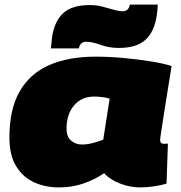

<svg xmlns="http://www.w3.org/2000/svg" viewBox="-20 -807 788 837"><path d="M591 10Q547 10 503 -7Q459 -24 434 -52Q393 -24 343.5 -7Q294 10 237 10Q176 10 127 -13Q78 -36 49.5 -84Q21 -132 21 -208Q21 -331 66 -409Q111 -487 195 -523.5Q279 -560 396 -560Q457 -560 521 -554Q585 -548 640 -539Q695 -530 728 -519Q712 -419 702 -357Q692 -295 687 -261.5Q682 -228 680 -214.5Q678 -201 678 -197Q678 -180 695 -180Q705 -180 712 -181L706 -7Q686 0 653.5 5Q621 10 591 10ZM430 -198 458 -377Q442 -382 424 -384Q406 -386 389 -386Q336 -386 303 -347.5Q270 -309 270 -246Q270 -211 290 -194Q310 -177 337 -177Q360 -177 384.5 -183.5Q409 -190 430 -198ZM202 -596Q203 -609 204.5 -621.5Q206 -634 207 -646Q218 -716 256.5 -750.5Q295 -785 372 -785Q399 -785 425 -778.5Q451 -772 474.5 -765Q498 -758 515 -758Q528 -758 535.5 -765Q543 -772 545 -782Q545 -782 545.5 -784.5Q546 -787 546 -787H668Q667 -774 666 -761.5Q665 -749 663 -737Q652 -667 613 -632.5Q574 -598 498 -598Q455 -598 418.5 -611.5Q382 -625 355 -625Q343 -625 335 -618Q327 -611 325 -601Q325 -601 324.5 -598.5Q324 -596 324 -596Z"/></svg>

Font: Georama Expanded Black
Style: Italic
Weight: 900
Width: 7
Italic angle: -9°
Designer: Jean-Baptiste Levee
Foundry: Production Type
Version: Version 1.000